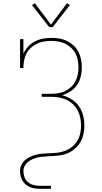

<svg xmlns="http://www.w3.org/2000/svg" viewBox="-20 -981 640 1206"><path d="M230 205Q214 205 198 202.5Q182 200 167.5 194Q153 188 141 177.5Q129 167 121 153.5Q113 140 109.5 124.5Q106 109 106 93Q106 74 114 56Q122 38 137 25Q152 12 169.5 4Q187 -4 206 -9Q225 -14 244 -15.5Q263 -17 282.5 -18Q302 -19 321 -20Q340 -21 359 -25Q378 -29 396 -36.5Q414 -44 429.5 -56Q445 -68 457 -83.5Q469 -99 476 -117Q483 -135 486 -154Q489 -173 489 -193Q489 -217 484 -242Q479 -267 467.5 -288.5Q456 -310 437.5 -327Q419 -344 396.5 -354.5Q374 -365 349.5 -369Q325 -373 300 -373H242V-392H300Q323 -392 345.5 -395.5Q368 -399 388.5 -408.5Q409 -418 426 -434Q443 -450 453.5 -470Q464 -490 468.5 -512.5Q473 -535 473 -558Q473 -581 468.5 -603.5Q464 -626 453.5 -646Q443 -666 426 -681.5Q409 -697 388.5 -707Q368 -717 345.5 -720.5Q323 -724 300 -724Q300 -724 300 -724Q300 -724 300 -724Q277 -724 254 -720Q231 -716 210.5 -706Q190 -696 173 -680Q156 -664 145.5 -643.5Q135 -623 131 -600Q127 -577 127 -554H106V-735H127V-644Q138 -668 156.5 -688Q175 -708 198.5 -720.5Q222 -733 248.5 -738Q275 -743 302 -743Q302 -743 302 -743Q302 -743 302 -743Q328 -743 353 -739Q378 -735 400.5 -724Q423 -713 442 -695.5Q461 -678 472.5 -655.5Q484 -633 489 -608Q494 -583 494 -558Q494 -529 487 -500Q480 -471 463.5 -447Q447 -423 422.5 -407Q398 -391 370 -383Q401 -375 429 -357.5Q457 -340 475.5 -314Q494 -288 502 -256.5Q510 -225 510 -192Q510 -173 507 -154Q504 -135 498 -116.5Q492 -98 481 -81.5Q470 -65 456 -52Q442 -39 425.5 -29Q409 -19 390.5 -13Q372 -7 352.5 -4.5Q333 -2 314 -1Q295 0 275.5 1Q256 2 237 4.5Q218 7 199.5 13Q181 19 164.5 29.5Q148 40 137.5 57Q127 74 127 93Q127 113 134 132Q141 151 156 163.5Q171 176 190.5 181Q210 186 230 186H300V205ZM289 -811 181 -949 199 -961 300 -826 401 -961 419 -949 311 -811Z"/></svg>

Font: Iosevka Slab Thin Extended
Style: Regular
Weight: 100
Width: 7
Monospace: yes
Designer: Belleve Invis
Foundry: Belleve Invis
Version: Version 11.1.1; ttfautohint (v1.8.3)